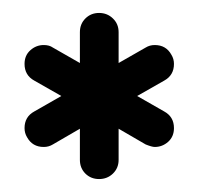

<svg xmlns="http://www.w3.org/2000/svg" viewBox="-20 -692 307 298"><path d="M104 -594.2V-642.1Q104 -654.8 112.5 -663.3Q121.1 -671.9 133.8 -671.9Q146.5 -671.9 155.3 -663.3Q164.1 -654.8 164.1 -642.1V-594.2L206.1 -618.2Q212.4 -622.1 220.2 -622.1Q237.8 -622.1 246.1 -606.9Q250 -600.6 250 -592.8Q250 -575.2 234.9 -566.9L192.9 -543L234.9 -519Q250 -510.7 250 -493.2Q250 -480 241 -471.9Q231.9 -463.9 220.2 -463.9Q215.8 -463.9 206.1 -467.8L164.1 -492.2V-443.8Q164.1 -431.2 155.3 -422.6Q146.5 -414.1 133.8 -414.1Q121.1 -414.1 112.5 -422.6Q104 -431.2 104 -443.8V-492.2L62 -467.8Q55.7 -463.9 47.9 -463.9Q30.3 -463.9 22 -479Q18.1 -485.4 18.1 -493.2Q18.1 -510.7 33.2 -519L75.2 -543L33.2 -566.9Q18.1 -575.2 18.1 -592.8Q18.1 -606 27.1 -614Q36.1 -622.1 47.9 -622.1Q56.6 -622.1 62 -618.2Z"/></svg>

Font: Beon
Style: Regular
Weight: 400
Designer: BSozoo
Foundry: BSozoo
Version: Version 1.001;PS 001.001;hotconv 1.0.70;makeotf.lib2.5.58329